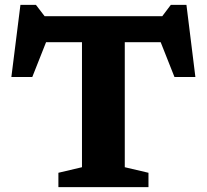

<svg xmlns="http://www.w3.org/2000/svg" viewBox="-20 -774 856 794"><path d="M594 -59.5V0H221.5V-59.5L319 -82.5V-599.5H170.5L113.5 -455.5H27L64.5 -754H128.5L164.5 -707H651L686.5 -754H751L788 -455.5H701.5L644.5 -599.5H496V-82.5Z"/></svg>

Font: Newsreader 6pt SemiBold
Style: Regular
Weight: 600
Designer: Hugues Gentile
Foundry: Production Type
Version: Version 1.003; ttfautohint (v1.8.3)